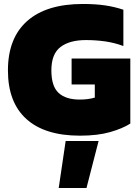

<svg xmlns="http://www.w3.org/2000/svg" viewBox="-20 -674 697 968"><path d="M383 10Q206 10 113 -74Q20 -158 20 -319Q20 -482 117 -568Q214 -654 398 -654Q460 -654 508.5 -647Q557 -640 602 -625V-442Q556 -459 509 -465.5Q462 -472 413 -472Q331 -472 285 -437Q239 -402 239 -319Q239 -239 275.5 -205.5Q312 -172 382 -172Q425 -172 458 -182V-248H341V-379H637V-51Q598 -26 535 -8Q472 10 383 10ZM276 274 311 37H477L416 274Z"/></svg>

Font: Kanit ExtraBold
Style: Regular
Weight: 800
Designer: Katatrad Team
Foundry: CadsonDemak
Version: Version 2.000; ttfautohint (v1.8.3)